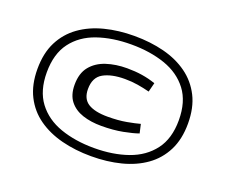

<svg xmlns="http://www.w3.org/2000/svg" viewBox="-118 -891 1269 1081"><g transform="rotate(20 517.0 -350.0)"><path d="M517 -710Q613 -710 695 -689Q777 -668 838 -624Q899 -580 933.5 -512Q968 -444 968 -349Q968 -255 933.5 -187Q899 -119 838 -75.5Q777 -32 695 -11Q613 10 517 10Q422 10 340 -11Q258 -32 196.5 -75.5Q135 -119 100.5 -187Q66 -255 66 -349Q66 -444 100.5 -512Q135 -580 196.5 -624Q258 -668 340 -689Q422 -710 517 -710ZM517 -39Q630 -39 719.5 -70.5Q809 -102 861 -170.5Q913 -239 913 -349Q913 -460 861 -528.5Q809 -597 719.5 -628Q630 -659 517 -659Q404 -659 314.5 -628Q225 -597 173.5 -528.5Q122 -460 122 -349Q122 -239 173.5 -170.5Q225 -102 314.5 -70.5Q404 -39 517 -39ZM293 -337Q293 -406 326.5 -447Q360 -488 416 -506.5Q472 -525 540 -525Q588 -525 630 -518.5Q672 -512 712 -498L698 -443Q663 -452 626.5 -458Q590 -464 549 -464Q469 -464 420.5 -437Q372 -410 372 -340Q372 -281 412 -256Q452 -231 529 -231Q592 -231 641.5 -240Q691 -249 719 -257L731 -204Q698 -192 641 -181Q584 -170 513 -170Q450 -170 400.5 -186.5Q351 -203 322 -239.5Q293 -276 293 -337Z"/></g></svg>

Font: Georama ExtraExtended
Style: Regular
Weight: 400
Width: 8
Designer: Jean-Baptiste Levee
Foundry: Production Type
Version: Version 1.000